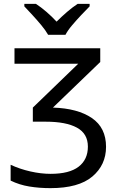

<svg xmlns="http://www.w3.org/2000/svg" viewBox="-20 -964 624 994"><path d="M499 -714V-643L254 -407Q382 -403 455.5 -353Q529 -303 529 -204Q529 -110 458 -50Q387 10 241 10Q183 10 131.5 1.5Q80 -7 35 -29V-111Q82 -89 137 -76.5Q192 -64 242 -64Q339 -64 387 -101Q435 -138 435 -205Q435 -272 378.5 -303Q322 -334 217 -334H150V-407L385 -634H55V-714ZM229 -784Q216 -807 194 -833.5Q172 -860 148 -886Q124 -912 106 -931V-944H166Q192 -927 220 -903Q248 -879 273 -852Q300 -879 328 -903Q356 -927 382 -944H444V-931Q425 -912 400.5 -886Q376 -860 353.5 -833.5Q331 -807 319 -784Z"/></svg>

Font: Noto Sans
Style: Regular
Weight: 400
Designer: Monotype Design Team
Foundry: Monotype Imaging Inc.
Version: Version 2.007